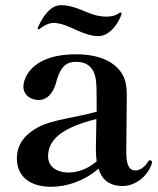

<svg xmlns="http://www.w3.org/2000/svg" viewBox="-20 -705 610 739"><path d="M129 -592C130 -592 131 -592 133 -594C156 -612 173 -617 190 -617C193 -617 198 -616 203 -615C249 -609 301 -566 359 -566C397 -566 429 -604 445 -643C447 -648 448 -651 448 -653C448 -656 446 -657 443 -657C442 -657 441 -656 439 -655C422 -643 406 -641 387 -641C380 -641 373 -642 366 -643C316 -649 276 -685 214 -685C177 -685 148 -648 126 -600C125 -598 125 -597 125 -596C125 -594 126 -592 129 -592ZM557 -88C555 -88 553 -88 550 -83C536 -60 517 -49 502 -49C489 -49 466 -52 466 -118C466 -190 468 -267 468 -334C468 -377 463 -409 438 -437C410 -470 358 -496 273 -496C91 -496 70 -394 70 -372C70 -337 101 -320 129 -320C158 -320 183 -341 196 -387C213 -456 242 -467 273 -467C298 -467 318 -460 332 -442C350 -419 352 -392 352 -320V-275C265 -251 184 -245 128 -216C78 -189 45 -152 45 -95C45 -26 95 14 177 14C237 14 306 -9 359 -56C371 -17 398 11 452 11C498 11 547 -23 564 -75C565 -78 565 -80 565 -81C565 -85 562 -88 557 -88ZM244 -41C193 -41 165 -68 165 -103C165 -171 224 -215 351 -247L349 -130C349 -115 350 -99 352 -84C319 -55 279 -41 244 -41Z"/></svg>

Font: Shippori Mincho OTF
Style: Bold
Weight: 800
Designer: FONTDASU
Foundry: FONTDASU / Google Inc. / but / Adobe
Version: Version 3.300;hotconv 1.0.109;makeotfexe 2.5.65596